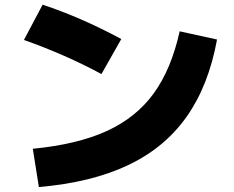

<svg xmlns="http://www.w3.org/2000/svg" viewBox="-20 -755 978 803"><path d="M731.4 -624 887.7 -589.8Q852.5 -397 760.5 -266.8Q668.5 -136.7 515.6 -64.2Q362.8 8.3 142.6 27.3L117.2 -132.8Q303.2 -150.9 426 -206.8Q548.8 -262.7 622.6 -364Q696.3 -465.3 731.4 -624ZM80.1 -587.9 158.2 -735.4Q318.4 -682.6 487.3 -591.8L404.3 -445.3Q252.9 -526.9 80.1 -587.9Z"/></svg>

Font: Pretendard JP Black
Style: Regular
Weight: 900
Designer: Base glyphs from Inter by Rasmus Andersson; Hangeul glyphs from Noto Sans CJK(Source Han Sans) by Jang Soo-young and Kan
Foundry: Kil Hyung-jin
Version: Version 1.309